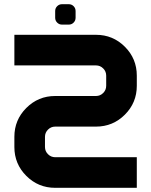

<svg xmlns="http://www.w3.org/2000/svg" viewBox="-20 -899 724 919"><path d="M48.8 -585.9V-732.4H439.5Q520.5 -732.4 577.6 -675.3Q634.8 -618.2 634.8 -537.1V-488.3Q634.8 -407.2 577.6 -350.1Q520.5 -293 439.5 -293H244.1Q224.1 -293 209.7 -278.6Q195.3 -264.2 195.3 -244.1V-195.3Q195.3 -175.3 209.7 -160.9Q224.1 -146.5 244.1 -146.5H634.8V0H244.1Q163.1 0 106 -57.1Q48.8 -114.3 48.8 -195.3V-244.1Q48.8 -325.2 106 -382.3Q163.1 -439.5 244.1 -439.5H439.5Q459.5 -439.5 473.9 -453.9Q488.3 -468.3 488.3 -488.3V-537.1Q488.3 -557.1 473.9 -571.5Q459.5 -585.9 439.5 -585.9ZM244.1 -846.2Q244.1 -859.9 253.7 -869.4Q263.2 -878.9 276.9 -878.9H309.1Q322.8 -878.9 332.3 -869.4Q341.8 -859.9 341.8 -846.2V-814Q341.8 -800.3 332.3 -790.8Q322.8 -781.2 309.1 -781.2H276.9Q263.2 -781.2 253.7 -790.8Q244.1 -800.3 244.1 -814Z"/></svg>

Font: Audex
Style: Regular
Weight: 400
Designer: GGBotNet
Foundry: GGBotNet
Version: 1.00